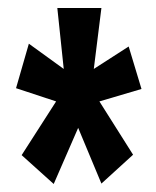

<svg xmlns="http://www.w3.org/2000/svg" viewBox="-20 -564 390 479"><path d="M114 -105 34 -177 120 -311 20 -344 52 -455 139 -392 123 -544H233L214 -392L301 -448L333 -342L228 -311L312 -178L233 -106L175 -245Z"/></svg>

Font: Inconsolata ExtraCondensed ExtraBold
Style: Regular
Weight: 800
Width: 2
Monospace: yes
Designer: Raph Levien, Cyreal, Brenton Simpson
Foundry: Raph Levien, Cyreal, Google
Version: Version 3.001; ttfautohint (v1.8.2.53-6de2)